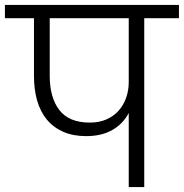

<svg xmlns="http://www.w3.org/2000/svg" viewBox="-49 -760 747 780"><path d="M316 -262Q354 -262 383.5 -275Q413 -288 433 -310.5Q453 -333 463.5 -363Q474 -393 474 -426V-686H153V-452Q153 -364 192 -313Q231 -262 316 -262ZM-29 -740H678V-686H537V0H474V-301Q451 -257 407.5 -232Q364 -207 301 -207Q248 -207 208 -224.5Q168 -242 141.5 -274Q115 -306 102 -351Q89 -396 89 -452V-686H-29Z"/></svg>

Font: SVN-Poppins Light
Style: Regular
Weight: 300
Designer: Ninad Kale (Devanagari), Jonny Pinhorn (Latin)
Foundry: Indian Type Foundry
Version: Version 3.002 2017; ttfautohint (v1.8.3)